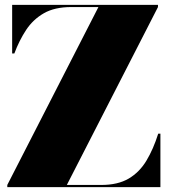

<svg xmlns="http://www.w3.org/2000/svg" viewBox="-20 -770 714 790"><path d="M30 -750H630V-741L255 -9H396.5Q465 -9 509.5 -35.2Q554 -61.5 582.5 -109Q611 -156.5 631 -220H640V0H10V-9L385 -741H273.5Q205 -741 160.5 -715.5Q116 -690 87.5 -646.8Q59 -603.5 39 -550H30Z"/></svg>

Font: Bodoni* 24pt Fatface
Style: Regular
Weight: 900
Version: Version 2.3